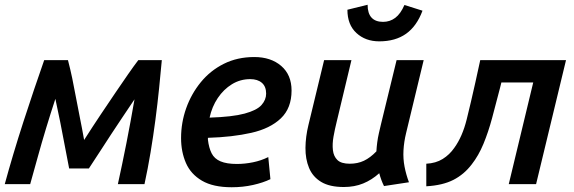

<svg xmlns="http://www.w3.org/2000/svg" viewBox="-23 -775 2414 808"><path d="M-3 0Q13 -59 33 -126Q53 -193 75.5 -262.5Q98 -332 120.5 -398.5Q143 -465 163 -522H263Q273 -484 281 -445.5Q289 -407 296.5 -366Q304 -325 313 -281Q322 -237 331 -186Q368 -244 401.5 -294Q435 -344 463.5 -386Q492 -428 516 -462.5Q540 -497 559 -522H658Q653 -467 646.5 -403Q640 -339 631 -270.5Q622 -202 610.5 -133Q599 -64 585 0H473Q482 -41 491 -84Q500 -127 509 -172.5Q518 -218 526.5 -264.5Q535 -311 543 -357Q516 -317 492 -281Q468 -245 445.5 -211Q423 -177 400 -141Q377 -105 351 -66H268Q258 -117 249 -165Q240 -213 230.5 -261Q221 -309 210 -359Q190 -298 171 -235.5Q152 -173 135.5 -113Q119 -53 104 0Z M952 13Q874 13 827 -14.5Q780 -42 759.5 -89Q739 -136 739 -194Q739 -259 760.5 -319.5Q782 -380 822 -429Q862 -478 919 -506.5Q976 -535 1047 -535Q1117 -535 1160.5 -497.5Q1204 -460 1204 -394Q1204 -320 1159 -277Q1114 -234 1034.5 -216Q955 -198 852 -195Q852 -193 852 -191Q852 -189 852 -187Q856 -153 867.5 -130Q879 -107 905 -96Q931 -85 974 -85Q1007 -85 1041.5 -92Q1076 -99 1106 -114L1115 -21Q1084 -6 1041.5 3.5Q999 13 952 13ZM859 -280Q955 -283 1006.5 -297Q1058 -311 1077.5 -333Q1097 -355 1097 -381Q1097 -411 1079 -426.5Q1061 -442 1030 -442Q988 -442 953 -420.5Q918 -399 893.5 -362.5Q869 -326 859 -280Z M1424 12Q1364 12 1328.5 -9.5Q1293 -31 1277.5 -68.5Q1262 -106 1262.5 -153Q1263 -200 1275 -249L1341 -522H1456L1394 -263Q1386 -231 1380.5 -200Q1375 -169 1378 -143Q1381 -117 1397 -101.5Q1413 -86 1449 -86Q1482 -86 1508.5 -98.5Q1535 -111 1561 -138Q1562 -156 1564.5 -175.5Q1567 -195 1571.5 -214.5Q1576 -234 1580 -251L1646 -522H1760L1686 -215Q1677 -178 1675 -142.5Q1673 -107 1679.5 -73.5Q1686 -40 1698 -8L1593 8Q1587 -4 1582 -17.5Q1577 -31 1573 -46Q1542 -18 1505.5 -3Q1469 12 1424 12ZM1573 -601Q1515 -601 1477 -636Q1439 -671 1439 -734L1524 -755Q1524 -719 1540.5 -701Q1557 -683 1589 -683Q1618 -683 1640.5 -700Q1663 -717 1679 -754L1755 -730Q1731 -665 1686 -633Q1641 -601 1573 -601Z M1771 9V-86Q1811 -88 1840 -106Q1869 -124 1889 -153Q1923 -200 1941 -272.5Q1959 -345 1977 -426L1998 -522H2359L2233 0H2118L2221 -428H2087L2081 -404Q2064 -338 2048 -278.5Q2032 -219 2011.5 -169.5Q1991 -120 1962 -83Q1930 -41 1885 -18Q1840 5 1771 9Z"/></svg>

Font: Ubuntu Sans SemiBold
Style: Italic
Weight: 600
Italic angle: -13.5°
Designer: Dalton Maag Ltd
Foundry: Dalton Maag Ltd
Version: Version 1.006